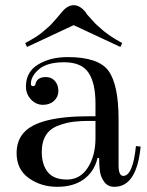

<svg xmlns="http://www.w3.org/2000/svg" viewBox="-20 -700 565 740"><path d="M310 -653Q314 -645 323 -636Q332 -627 339.5 -618Q347 -609 352.5 -604.5Q358 -600 367 -591.5Q376 -583 384 -577Q392 -571 403 -563Q420 -551 451 -534L444 -519L264 -603L84 -519L77 -534Q124 -559 143.5 -576Q163 -593 168.5 -597.5Q174 -602 184 -613.5Q194 -625 196 -627Q198 -629 208 -641L218 -653Q240 -680 264 -680Q288 -680 310 -653ZM241 -480Q360 -480 398.5 -426.5Q437 -373 437 -240V-63Q437 -22 455 -22Q492 -22 504 -137L522 -135Q507 20 421 20Q396 20 382.5 2Q369 -16 365.5 -37.5Q362 -59 362 -91H356Q343 -38 303 -9Q263 20 200.5 20Q138 20 91 -13.5Q44 -47 44 -110Q44 -157 71 -188Q127 -252 325 -252Q336 -252 348 -252V-301Q348 -380 321 -420Q294 -460 227.5 -460Q161 -460 130 -433Q99 -406 99 -377Q99 -368 107.5 -368Q116 -368 117 -377Q123 -403 157 -403Q179 -403 192 -387.5Q205 -372 205 -349.5Q205 -327 188.5 -311.5Q172 -296 145.5 -296Q119 -296 99.5 -316.5Q80 -337 80 -367Q80 -423 127 -451.5Q174 -480 241 -480ZM348 -167V-234Q338 -234 316.5 -234Q295 -234 265.5 -231Q236 -228 205 -216Q141 -193 141 -114Q141 -66 164 -37Q187 -8 238 -8Q289 -8 318.5 -54Q348 -100 348 -167Z"/></svg>

Font: Elsie
Style: Regular
Weight: 400
Designer: Alejandro Inler
Foundry: Alejandro Inler
Version: 1.002